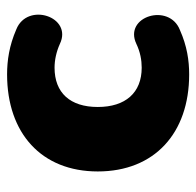

<svg xmlns="http://www.w3.org/2000/svg" viewBox="-26 -517 554 542"><g transform="rotate(-90 251.0 -246.0)"><path d="M312 11C351 11 392 5 437 -15C515 -45 476 -175 398 -138C375 -127 352 -123 331 -123C260 -123 220 -169 220 -247C220 -325 260 -369 331 -369C352 -369 376 -364 398 -354C475 -317 517 -446 439 -477C393 -497 351 -503 312 -503C146 -503 38 -406 38 -247C38 -87 146 11 312 11Z"/></g></svg>

Font: Nunito Black
Style: Regular
Weight: 900
Designer: Vernon Adams
Foundry: Vernon Adams
Version: Version 3.602